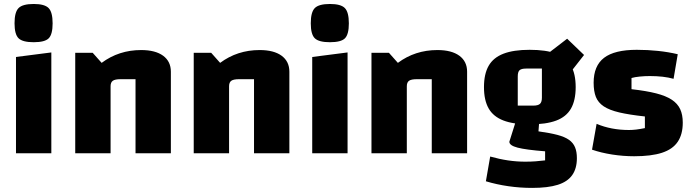

<svg xmlns="http://www.w3.org/2000/svg" viewBox="-20 -763 3449 956"><path d="M59.6 -479.3 235.6 -501.9V0H59.6ZM147.8 -552.8Q92.6 -552.8 72.5 -572.4Q52.4 -592 52.4 -647Q52.4 -702.9 72.6 -723Q92.8 -743.2 148.1 -743.2Q201.8 -743.2 221.9 -723Q242 -702.7 242 -646.7Q242 -592.2 222.8 -572.5Q203.6 -552.8 147.8 -552.8Z M354.6 0V-500H441.6L486.1 -450Q528.7 -481.8 577.9 -497.8Q627 -513.8 682.8 -513.8Q753.5 -513.8 792.2 -485.5Q830.8 -457.1 830.8 -406V0H654.8V-368.7H580.6Q552.9 -368.7 541.8 -360.9Q530.6 -353.1 530.6 -333.5V0Z M944.6 0V-500H1031.6L1076.1 -450Q1118.7 -481.8 1167.9 -497.8Q1217 -513.8 1272.8 -513.8Q1343.5 -513.8 1382.2 -485.5Q1420.8 -457.1 1420.8 -406V0H1244.8V-368.7H1170.6Q1142.9 -368.7 1131.8 -360.9Q1120.6 -353.1 1120.6 -333.5V0Z M1534.6 -479.3 1710.6 -501.9V0H1534.6ZM1622.8 -552.8Q1567.6 -552.8 1547.5 -572.4Q1527.4 -592 1527.4 -647Q1527.4 -702.9 1547.6 -723Q1567.8 -743.2 1623.1 -743.2Q1676.8 -743.2 1696.9 -723Q1717 -702.7 1717 -646.7Q1717 -592.2 1697.8 -572.5Q1678.6 -552.8 1622.8 -552.8Z M1829.6 0V-500H1916.6L1961.1 -450Q2003.7 -481.8 2052.9 -497.8Q2102 -513.8 2157.8 -513.8Q2228.5 -513.8 2267.2 -485.5Q2305.8 -457.1 2305.8 -406V0H2129.8V-368.7H2055.6Q2027.9 -368.7 2016.8 -360.9Q2005.6 -353.1 2005.6 -333.5V0Z M2617.2 -143.7Q2537.1 -143.7 2486.8 -163Q2436.4 -182.3 2413.1 -223Q2389.8 -263.8 2389.8 -329.2Q2389.8 -394.7 2413.1 -435.4Q2436.4 -476.2 2486.8 -495.6Q2537.1 -515 2617.2 -515Q2699 -515 2749.3 -496Q2799.5 -477 2822.9 -436.2Q2846.4 -395.4 2846.4 -329.2Q2846.4 -263.3 2823 -222.4Q2799.7 -181.5 2749.4 -162.6Q2699 -143.7 2617.2 -143.7ZM2558 -237.1H2634.8Q2659.1 -237.1 2668.7 -246Q2678.2 -255 2678.2 -276.3V-421.6H2599.8Q2576.3 -421.6 2567.1 -413.5Q2558 -405.3 2558 -382.4ZM2852.4 24.6Q2852.4 75.9 2829.2 108.8Q2806 141.8 2757.2 157.2Q2708.4 172.6 2629.8 172.6Q2569.7 172.6 2511.4 164.2Q2453 155.8 2399.3 139.6L2420.7 16.4Q2467.1 29.4 2509.8 35.7Q2552.5 42 2595.1 42Q2623.2 42 2647 40.2Q2670.8 38.5 2694.2 35.5V-9.6Q2598.3 -17.1 2557.2 -27.9Q2516.1 -38.6 2516.1 -57.2L2551.4 -169.1L2665.6 -167.6L2661.1 -109Q2718 -101.2 2755.2 -91.4Q2792.3 -81.6 2813.3 -66.6Q2834.3 -51.6 2843.3 -29.5Q2852.4 -7.5 2852.4 24.6ZM2798.4 -374.7 2707.5 -496.1 2803.9 -570.2 2888.1 -489.3Z M2935.8 -350.8Q2935.8 -435.4 2987.8 -475.2Q3039.9 -515 3150.6 -515Q3204.7 -515 3256.6 -509.5Q3308.5 -504 3354.6 -493L3333.8 -370.6Q3308.8 -377.6 3279.1 -381Q3249.4 -384.3 3215.6 -384.3Q3190.4 -384.3 3165.5 -381.8Q3140.5 -379.3 3124.4 -374.6V-318.9Q3197.7 -310.7 3246.7 -298.2Q3295.8 -285.7 3324.8 -266.5Q3353.8 -247.4 3366.7 -219.6Q3379.6 -191.9 3379.6 -152.4Q3379.6 -94.1 3354.5 -57Q3329.5 -19.8 3276.3 -2.4Q3223 15 3137.7 15Q3083 15 3027.8 6.4Q2972.5 -2.3 2927.8 -17.8L2950.6 -146.4Q3023.1 -115.7 3111.6 -115.7Q3128.7 -115.7 3147.8 -117.9Q3166.8 -120.2 3191 -125.1V-183.1Q3113.4 -191.5 3063.8 -203.1Q3014.1 -214.8 2986.2 -233.4Q2958.3 -252 2947 -280.3Q2935.8 -308.6 2935.8 -350.8Z"/></svg>

Font: Changa
Style: Regular
Weight: 400
Designer: Eduardo Rodriguez Tunni
Foundry: Eduardo Rodriguez Tunni
Version: Version 3.003